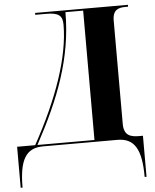

<svg xmlns="http://www.w3.org/2000/svg" viewBox="-61 -765 829 1026"><g transform="rotate(-5 354.0 -252.0)"><path d="M8 210H18C18 62 54 0 146 0H545C637 0 673 62 673 210H683V-10H663C618 -10 581 -19 581 -82V-637C581 -696 614 -704 651 -704H664V-714H166V-704H225C291 -704 312 -687 312 -639C312 -466 237 -250 105 -10H8ZM117 -10C245 -246 328 -459 328 -704H423V-10Z"/></g></svg>

Font: Noto Serif Display
Style: Bold
Weight: 700
Designer: Monotype Design Team
Foundry: Monotype Imaging Inc.
Version: Version 2.009